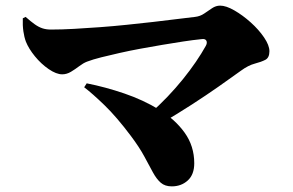

<svg xmlns="http://www.w3.org/2000/svg" viewBox="-20 -691 1040 682"><path d="M512 -287Q546 -317 575.5 -348Q605 -379 630 -410Q655 -441 675.5 -471Q696 -501 711 -528Q717 -539 713 -546.5Q709 -554 696 -552Q666 -549 630 -543.5Q594 -538 555.5 -531.5Q517 -525 479 -518Q441 -511 405.5 -503Q370 -495 340 -487.5Q310 -480 289 -472Q276 -467 261.5 -456Q247 -445 232 -436Q217 -427 201 -427Q180 -427 153 -445.5Q126 -464 104 -491Q82 -518 72 -543Q66 -559 63 -580Q60 -601 61 -626L71 -631Q89 -615 103 -605Q117 -595 130.5 -590.5Q144 -586 161 -586Q199 -586 243.5 -588.5Q288 -591 335.5 -594.5Q383 -598 431 -603Q479 -608 523.5 -613Q568 -618 606.5 -623Q645 -628 673 -631Q691 -633 705.5 -643Q720 -653 733.5 -662Q747 -671 762 -671Q783 -671 812.5 -654Q842 -637 870.5 -611.5Q899 -586 918 -558Q937 -530 937 -509Q937 -486 922.5 -478.5Q908 -471 885 -465Q862 -459 836 -440Q800 -414 756.5 -383.5Q713 -353 662 -320Q611 -287 553 -253ZM590 -29Q566 -29 551 -42Q536 -55 523 -79Q510 -103 492.5 -135.5Q475 -168 445 -208Q394 -276 351 -317.5Q308 -359 279 -381L288 -395Q354 -382 421.5 -359Q489 -336 545.5 -301.5Q602 -267 636 -219.5Q670 -172 670 -111Q670 -71 647 -50Q624 -29 590 -29Z"/></svg>

Font: Noto Serif SC ExtraLight Black
Style: Regular
Weight: 900
Version: Version 2.002-H1;hotconv 1.1.0;makeotfexe 2.6.0